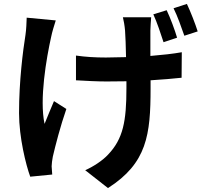

<svg xmlns="http://www.w3.org/2000/svg" viewBox="-20 -862 1040 978"><path d="M264 -758 116 -772C115 -747 114 -713 110 -686C97 -604 77 -450 77 -286C77 -162 112 -22 134 38L246 27C245 13 244 -4 243 -15C243 -26 246 -48 249 -64C262 -120 288 -221 318 -307L255 -347C239 -311 220 -262 207 -231C180 -355 216 -565 241 -676C245 -697 256 -733 264 -758ZM829 -810 761 -789C780 -748 799 -690 813 -647L882 -670C871 -708 848 -770 829 -810ZM932 -842 864 -820C884 -780 904 -723 919 -680L987 -702C975 -740 951 -802 932 -842ZM367 -579V-453C417 -450 478 -447 522 -447L624 -448V-413C624 -244 607 -155 531 -75C503 -44 453 -12 414 5L530 96C729 -31 747 -176 747 -412V-453C807 -457 862 -461 905 -466L906 -596C862 -588 806 -582 746 -577V-706C747 -729 748 -753 750 -774H606C610 -759 615 -730 617 -706C619 -679 621 -626 622 -571L519 -569C465 -569 416 -572 367 -579Z"/></svg>

Font: Noto Sans CJK TC
Style: Bold
Weight: 700
Designer: Ryoko NISHIZUKA 西塚涼子 (kana, bopomofo & ideographs); Paul D. Hunt (Latin, Greek & Cyrillic); Sandoll Communications 산돌커뮤니
Foundry: Adobe
Version: Version 2.004;hotconv 1.0.118;makeotfexe 2.5.65603